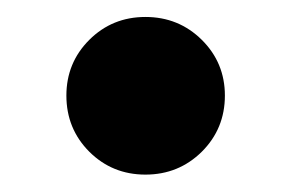

<svg xmlns="http://www.w3.org/2000/svg" viewBox="-20 -193 338 223"><path d="M148.9 9.8Q110.4 9.8 83.7 -16.8Q57.1 -43.5 57.1 -82Q57.1 -120.1 83.7 -146.7Q110.4 -173.3 148.9 -173.3Q187.5 -173.3 214.4 -146.7Q241.2 -120.1 241.2 -82Q241.2 -43.5 214.4 -16.8Q187.5 9.8 148.9 9.8Z"/></svg>

Font: Inter 24pt ExtraBold
Style: Regular
Weight: 800
Designer: Rasmus Andersson
Foundry: rsms
Version: Version 4.001;git-66647c0bb